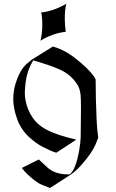

<svg xmlns="http://www.w3.org/2000/svg" viewBox="-20 -793 603 997"><path d="M475.1 -40.5Q456.5 1.5 408.2 57.1Q376 94.2 348.1 113.3L239.7 183.1Q193.8 165.5 187.5 162.1Q161.1 147.9 121.6 111.3Q106 95.7 93.3 79.1L181.6 35.2L224.6 75.2Q264.2 112.3 331.5 112.3Q336.4 112.3 341.8 112.3L342.8 111.8Q374 86.9 391.6 -14.2Q398.4 -54.2 398.9 -81.5Q400.4 -184.1 400.4 -220.2Q400.4 -228.5 400.4 -234.4Q399.9 -264.2 399.9 -273.9Q399.9 -330.6 377.4 -359.9Q346.2 -406.2 293 -430.7Q242.2 -454.1 152.3 -479.5Q125 -432.6 116.7 -387.2Q108.9 -344.2 108.9 -308.1Q108.9 -291 112.8 -271Q122.6 -221.2 148.9 -183.1Q176.8 -141.1 231 -114.7Q283.7 -89.4 376 -67.9L272.5 0Q249.5 -5.9 202.6 -29.8Q168.9 -46.9 129.4 -82.5Q86.4 -124.5 68.8 -175.8Q48.8 -230.5 48.8 -279.3Q48.8 -332.5 70.3 -386.2Q93.3 -443.8 126 -467.3L143.1 -481.9L254.4 -551.3Q288.1 -542.5 323.7 -522.5Q355.5 -504.4 396.5 -469.7Q459 -417 476.6 -380.9L478 -276.9Q481.4 -148.4 485.8 -113.8Q490.2 -79.1 490.2 -78.1ZM190.4 -581.1Q199.7 -622.1 199.7 -665Q199.7 -691.4 196.3 -717.8L193.4 -728Q257.3 -734.9 324.2 -773.4Q316.4 -745.1 316.4 -693.8Q316.4 -667 321.3 -627.9Q286.1 -624 253.9 -612.3Q211.4 -596.7 190.4 -581.1Z"/></svg>

Font: MedievalSharp
Style: Regular
Weight: 500
Version: Version 1.0